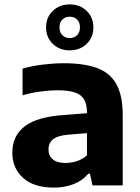

<svg xmlns="http://www.w3.org/2000/svg" viewBox="-20 -843 638 873"><path d="M225.5 10Q133.5 10 84.8 -34.2Q36 -78.5 36 -149Q36 -225.5 92.8 -269Q149.5 -312.5 276 -320.5L404.5 -330.5L421 -241L292 -231Q242.5 -226.5 221.5 -209.8Q200.5 -193 200.5 -163.5Q200.5 -135 220 -118.5Q239.5 -102 278.5 -102Q303 -102 328.5 -110Q354 -118 375.5 -136.5V-330.5Q375.5 -369 362.2 -391.2Q349 -413.5 319.2 -423Q289.5 -432.5 241 -432.5Q207.5 -432.5 164.8 -427Q122 -421.5 82.5 -409.5V-531Q126 -543.5 176.2 -549.5Q226.5 -555.5 269.5 -555.5Q362.5 -555.5 421.8 -533.5Q481 -511.5 509.5 -459.8Q538 -408 538 -318.5V0H400.5L389 -53H381.5Q354.5 -21 313.8 -5.5Q273 10 225.5 10ZM297 -614Q250.5 -614 220 -643.5Q189.5 -673 189.5 -718.5Q189.5 -764 220 -793.5Q250.5 -823 297 -823Q343.5 -823 374 -793.5Q404.5 -764 404.5 -718.5Q404.5 -673 374 -643.5Q343.5 -614 297 -614ZM297 -670Q318 -670 330.8 -683.2Q343.5 -696.5 343.5 -718.5Q343.5 -741 330.8 -754Q318 -767 297 -767Q276.5 -767 263.5 -754Q250.5 -741 250.5 -718.5Q250.5 -696.5 263.5 -683.2Q276.5 -670 297 -670Z"/></svg>

Font: Encode Sans SemiExpanded
Style: Bold
Weight: 700
Width: 6
Designer: Multiple Designers
Foundry: Impallari Type
Version: Version 3.002